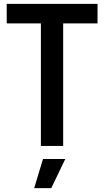

<svg xmlns="http://www.w3.org/2000/svg" viewBox="-20 -760 543 1000"><path d="M204 68H320L247 220H158ZM193 -638H15V-740H488V-638H309V0H193Z"/></svg>

Font: Encode Sans Compressed
Style: SemiBold
Weight: 600
Designer: Pablo Impallari, Andres Torresi
Foundry: Pablo Impallari, Andres Torresi
Version: Version 1.000; ttfautohint (v1.00) -l 8 -r 50 -G 200 -x 14 -